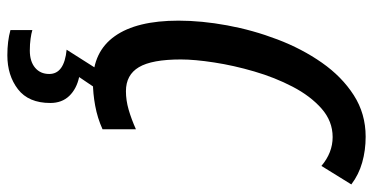

<svg xmlns="http://www.w3.org/2000/svg" viewBox="-264 -501 1005 517"><g transform="rotate(90 238.5 -242.5)"><path d="M200.7 9.8Q119.1 9.8 77.4 -49.1Q35.6 -107.9 35.6 -220.7Q35.6 -282.7 48.3 -351.8Q61 -420.9 86.2 -487.1Q111.3 -553.2 148.9 -606.9Q186.5 -660.6 236.3 -692.6Q286.1 -724.6 348.1 -724.6Q384.8 -724.6 417.5 -715.3Q450.2 -706.1 476.6 -686L426.8 -605.5Q391.1 -635.7 349.1 -635.7Q306.2 -635.7 272.2 -605.7Q238.3 -575.7 213.4 -527.8Q188.5 -480 172.4 -424.6Q156.2 -369.1 148.2 -316.7Q140.1 -264.2 140.1 -227.1Q140.1 -148.9 160.9 -114Q181.6 -79.1 225.6 -79.1Q250 -79.1 275.4 -86.4Q300.8 -93.8 328.1 -106V-16.1Q297.9 -2.4 264.6 3.7Q231.4 9.8 200.7 9.8ZM128.9 240.2Q90.8 240.2 61 231.9V172.9Q70.3 175.8 84.5 177.7Q98.6 179.7 116.2 179.7Q145.5 179.7 162.4 165.5Q179.2 151.4 179.2 127.4Q179.2 86.9 113.8 80.6L165 0H219.2L187.5 46.9Q219.2 53.7 238.3 73.5Q257.3 93.3 257.3 124.5Q257.3 183.1 220.2 211.7Q183.1 240.2 128.9 240.2Z"/></g></svg>

Font: Open Sans Condensed SemiBold
Style: Italic
Weight: 600
Width: 3
Italic angle: -12°
Designer: Monotype Design Team
Foundry: Monotype Imaging Inc.
Version: Version 3.000; ttfautohint (v1.8.4)